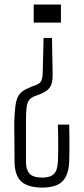

<svg xmlns="http://www.w3.org/2000/svg" viewBox="-20 -620 368 846"><path d="M167 206.5Q102.5 206.5 73.2 179.2Q44 152 44 89Q44 26.5 43.5 -6.8Q43 -40 42.8 -56.8Q42.5 -73.5 43 -87.5Q44.5 -127 47.8 -152Q51 -177 58.5 -192.8Q66 -208.5 80.2 -218.5Q94.5 -228.5 118 -237.5L137.5 -245Q159 -253 163.2 -266.8Q167.5 -280.5 168 -293L172 -453H209L212 -292.5Q212.5 -270 208 -253.5Q203.5 -237 191.8 -225.8Q180 -214.5 158.5 -206L134 -196.5Q116 -190 107.5 -177.8Q99 -165.5 96.8 -143.8Q94.5 -122 94.5 -86.5V95Q94.5 127.5 110.2 145Q126 162.5 166 162.5Q201 162.5 217 147.2Q233 132 235 94.5Q236.5 59 236.5 16.2Q236.5 -26.5 235 -71H285Q285.5 -36 285.8 -9Q286 18 285.8 41.2Q285.5 64.5 285 89Q283 151.5 255.2 179Q227.5 206.5 167 206.5ZM128.5 -520.5V-600H248.5V-520.5Z"/></svg>

Font: Big Shoulders Text Thin ExtraLight
Style: Regular
Weight: 250
Version: Version 2.002